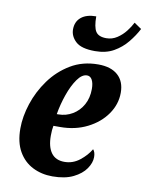

<svg xmlns="http://www.w3.org/2000/svg" viewBox="-87 -831 691 903"><g transform="rotate(10 258.5 -379.5)"><path d="M226 10Q174 10 131.5 -11.5Q89 -33 64 -76.5Q39 -120 39 -186Q39 -243 59.5 -305.5Q80 -368 119.5 -422.5Q159 -477 216.5 -511.5Q274 -546 348 -546Q409 -546 442 -516.5Q475 -487 475 -433Q475 -378 442 -330.5Q409 -283 351.5 -254Q294 -225 222 -225H190Q188 -215 187 -203.5Q186 -192 186 -177Q186 -124 207 -95.5Q228 -67 270 -67Q310 -67 342.5 -92.5Q375 -118 393 -149Q404 -137 404 -113Q404 -86 384.5 -57.5Q365 -29 325.5 -9.5Q286 10 226 10ZM203 -282Q240 -282 271 -300.5Q302 -319 320 -351.5Q338 -384 338 -427Q338 -454 329.5 -470Q321 -486 305 -486Q281 -486 259 -455Q237 -424 220.5 -377Q204 -330 196 -282ZM321 -605Q256 -605 229 -630Q202 -655 202 -688Q202 -725 227.5 -746Q253 -767 299 -767Q299 -716 312.5 -695Q326 -674 363 -674Q391 -674 414.5 -689.5Q438 -705 455 -727Q472 -749 482 -769L517 -745Q500 -712 473.5 -679.5Q447 -647 410 -626Q373 -605 321 -605Z"/></g></svg>

Font: Noto Serif ExtraCondensed ExtraBold
Style: Italic
Weight: 800
Width: 2
Italic angle: -12°
Designer: Monotype Design Team
Foundry: Monotype Imaging Inc.
Version: Version 2.013